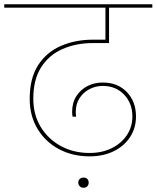

<svg xmlns="http://www.w3.org/2000/svg" viewBox="-55 -760 738 905"><path d="M367 -23Q287 -23 223 -57Q159 -91 122 -152.5Q85 -214 85 -294Q85 -391 124.5 -452.5Q164 -514 232 -543.5Q300 -573 383 -573H451L442 -564V-728H459V-557H383Q304 -557 240 -529Q176 -501 139 -443Q102 -385 102 -295Q102 -219 137 -161.5Q172 -104 232 -71.5Q292 -39 367 -39Q426 -39 471.5 -61.5Q517 -84 543 -123Q569 -162 569 -211Q569 -273 530 -314Q491 -355 429 -355Q396 -355 367 -340Q338 -325 320 -297.5Q302 -270 302 -232Q302 -222 304 -210H287Q286 -215 285.5 -221.5Q285 -228 285 -233Q285 -276 305 -307Q325 -338 357.5 -354.5Q390 -371 429 -371Q500 -371 543 -326Q586 -281 586 -211Q586 -157 558.5 -114.5Q531 -72 481.5 -47.5Q432 -23 367 -23ZM663 -724H-35V-740H663ZM339 125Q328 125 321 118Q314 111 314 101Q314 90 321 83.5Q328 77 339 77Q350 77 356.5 83.5Q363 90 363 101Q363 111 356.5 118Q350 125 339 125Z"/></svg>

Font: Poppins Devanagari Thin
Style: Regular
Weight: 100
Designer: Ninad Kale (Devanagari), Jonny Pinhorn (Latin)
Foundry: Indian Type Foundry
Version: 4.005